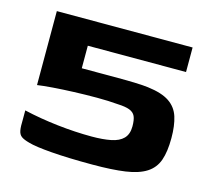

<svg xmlns="http://www.w3.org/2000/svg" viewBox="-75 -549 706 642"><g transform="rotate(15 278.0 -227.5)"><path d="M527 -149Q527 -102 516.5 -72Q506 -42 479.5 -25Q453 -8 408 -1.5Q363 5 294 5Q211 5 153 0.5Q95 -4 72 -11Q53 -16 44 -22.5Q35 -29 32.5 -42.5Q30 -56 31 -83V-112Q87 -99 149 -92Q211 -85 268 -85Q306 -85 334 -90.5Q362 -96 376.5 -111Q391 -126 391 -153Q391 -176 385.5 -188Q380 -200 365.5 -205.5Q351 -211 326 -212Q292 -215 252 -215Q212 -215 172.5 -213.5Q133 -212 100 -209.5Q67 -207 47 -204V-460H517V-375H177V-297Q203 -297 236 -297Q269 -297 302.5 -297Q336 -297 364 -296Q392 -295 407 -293Q456 -287 482 -269.5Q508 -252 517.5 -222Q527 -192 527 -149Z"/></g></svg>

Font: r_Genos
Style: Bold
Weight: 700
Designer: Robert E. Leuschke
Foundry: Robert E. Leuschke
Version: Version 2.000;June 29, 2024;FontCreator 14.0.0.2814 32-bit